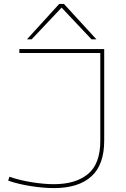

<svg xmlns="http://www.w3.org/2000/svg" viewBox="-20 -951 642 982"><path d="M22 -27 28 -47Q80 -29 142.5 -19Q205 -9 256 -9Q367 -9 430 -61Q493 -113 493 -231V-680H79V-700H513V-232Q513 -108 447 -48.5Q381 11 256 11Q203 11 138.5 1Q74 -9 22 -27ZM118 -750 283 -931H307L473 -750H448L295 -912L142 -750Z"/></svg>

Font: Georama Extended Thin
Style: Regular
Weight: 100
Width: 7
Designer: Jean-Baptiste Levee
Foundry: Production Type
Version: Version 1.000